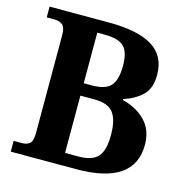

<svg xmlns="http://www.w3.org/2000/svg" viewBox="-105 -813 883 913"><g transform="rotate(15 336.0 -357.0)"><path d="M28 0V-53H69Q91 -53 106 -64Q121 -75 121 -118V-597Q121 -637 105.5 -649Q90 -661 69 -661H28V-714H320Q463 -714 534.5 -670Q606 -626 606 -532Q606 -466 571 -432Q536 -398 480 -380V-375Q549 -358 592.5 -313.5Q636 -269 636 -196Q636 0 350 0ZM317 -404Q387 -404 412.5 -434Q438 -464 438 -532Q438 -600 410.5 -626.5Q383 -653 315 -653H279V-404ZM345 -61Q412 -61 440 -92Q468 -123 468 -199Q468 -273 442 -308Q416 -343 347 -343H279V-61Z"/></g></svg>

Font: NotoSerif-Bold
Style: Regular
Weight: 700
Designer: Monotype Design Team
Foundry: Monotype Imaging Inc.
Version: Version 2.007; ttfautohint (v1.8) -l 8 -r 50 -G 200 -x 14 -D